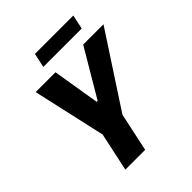

<svg xmlns="http://www.w3.org/2000/svg" viewBox="-233 -982 1117 1117"><g transform="rotate(-45 325.5 -424.0)"><path d="M143 0 194 -238 93 -688H256L304 -397H312L484 -688H651L357 -238L306 0ZM228 -760 247 -848H563L544 -760Z"/></g></svg>

Font: Saira Semi Condensed
Style: Bold Italic
Weight: 700
Width: 4
Italic angle: -12°
Designer: Hector Gatti with collaboration of the Omnibus-Type team
Foundry: Omnibus-Type
Version: Version 1.001; ttfautohint (v1.8)